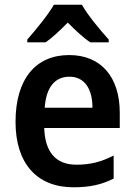

<svg xmlns="http://www.w3.org/2000/svg" viewBox="-20 -786 572 816"><path d="M328 -766H209C185 -723 131 -658 96 -618V-606H174C204 -627 234 -656 268 -690C301 -657 332 -627 364 -606H442V-618C406 -658 353 -721 328 -766ZM274 -552C133 -552 46 -452 46 -268C46 -89 139 10 292 10C364 10 413 -2 463 -27V-125C410 -98 364 -86 305 -86C217 -86 171 -140 168 -242H489V-307C489 -458 410 -552 274 -552ZM275 -460C341 -460 373 -406 373 -328H170C176 -416 214 -460 275 -460Z"/></svg>

Font: Noto Sans Myanmar UI SemiCondensed SemiBold
Style: Regular
Weight: 600
Width: 4
Designer: Monotype Design Team
Foundry: Monotype Imaging Inc.
Version: Version 2.103